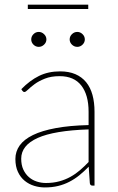

<svg xmlns="http://www.w3.org/2000/svg" viewBox="-20 -814 518 842"><path d="M47.5 0ZM385.5 0Q375.5 0 374 -10.5L369 -83Q348.5 -62 327.8 -45.2Q307 -28.5 284.2 -16.8Q261.5 -5 235 1.5Q208.5 8 176.5 8Q153 8 130 1Q107 -6 88.5 -21Q70 -36 58.8 -59.8Q47.5 -83.5 47.5 -117Q47.5 -149.5 66.2 -176Q85 -202.5 124.5 -221.8Q164 -241 224.5 -252.2Q285 -263.5 368.5 -265.5V-324Q368.5 -398 336.5 -439Q304.5 -480 241.5 -480Q204 -480 177 -469.2Q150 -458.5 132 -445.2Q114 -432 103.2 -421.2Q92.5 -410.5 87 -410.5Q82 -410.5 78 -416L73.5 -423Q110.5 -461 151 -481Q191.5 -501 243.5 -501Q282 -501 310.5 -488.8Q339 -476.5 357.8 -453.5Q376.5 -430.5 385.5 -397.8Q394.5 -365 394.5 -324V0ZM181.5 -11.5Q213.5 -11.5 240 -18.8Q266.5 -26 289 -38.5Q311.5 -51 331 -67.8Q350.5 -84.5 368.5 -103.5V-246.5Q217.5 -241.5 145.2 -209Q73 -176.5 73 -118Q73 -90.5 82.2 -70.5Q91.5 -50.5 106.8 -37.2Q122 -24 141.5 -17.8Q161 -11.5 181.5 -11.5ZM183.5 -641Q183.5 -628 173.2 -618.2Q163 -608.5 150 -608.5Q136.5 -608.5 126.8 -618.2Q117 -628 117 -641Q117 -654.5 126.8 -664.2Q136.5 -674 150 -674Q163 -674 173.2 -664.2Q183.5 -654.5 183.5 -641ZM352 -641Q352 -628 342 -618.2Q332 -608.5 319 -608.5Q305.5 -608.5 295.5 -618.2Q285.5 -628 285.5 -641Q285.5 -654.5 295.5 -664.2Q305.5 -674 319 -674Q332 -674 342 -664.2Q352 -654.5 352 -641ZM102 -793.5H367V-774.5H102Z"/></svg>

Font: Lato Thin
Style: Regular
Weight: 200
Designer: Lukasz Dziedzic
Foundry: tyPoland Lukasz Dziedzic
Version: Version 2.007; 2014-02-27